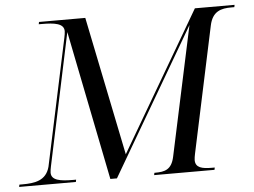

<svg xmlns="http://www.w3.org/2000/svg" viewBox="-69 -778 1114 843"><g transform="rotate(-5 488.0 -357.0)"><path d="M-18 0H232L234 -10H221C165 -10 125 -16 125 -50C125 -56 127 -70 129 -78L252 -659L384 0H413L789 -643L667 -73C655 -17 625 -10 582 -10H579L577 0H843L845 -10H832C790 -10 760 -16 760 -50C760 -56 762 -70 764 -78L882 -632C895 -695 934 -704 979 -704H992L994 -714H819L461 -102L336 -714H132L130 -704H143C200 -704 241 -698 241 -664C241 -658 239 -644 237 -636L118 -77C102 -17 52 -10 -3 -10H-16Z"/></g></svg>

Font: Noto Serif Display
Style: Italic
Weight: 400
Italic angle: -12°
Designer: Monotype Design Team
Foundry: Monotype Imaging Inc.
Version: Version 2.009